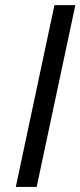

<svg xmlns="http://www.w3.org/2000/svg" viewBox="-20 -734 316 754"><path d="M193.8 -713.9H275.9L124 0H42Z"/></svg>

Font: Open Sans Hebrew
Style: Italic
Weight: 400
Italic angle: -12°
Foundry: Ascender Corporation, Yanek Iontef
Version: Version 2.001;PS 002.001;hotconv 1.0.70;makeotf.lib2.5.58329